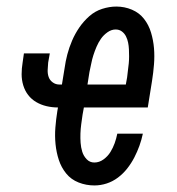

<svg xmlns="http://www.w3.org/2000/svg" viewBox="-20 -558 540 586"><path d="M268 8Q243 8 220 -1Q197 -10 182 -28.5Q167 -47 159.5 -70Q152 -93 149.5 -118Q147 -143 149 -168.5Q151 -194 155 -219L157 -230Q139 -230 122 -234Q105 -238 90.5 -246.5Q76 -255 66 -268Q56 -281 51 -297.5Q46 -314 46 -331.5Q46 -349 49 -367L53 -395H132L127 -367Q126 -356 125.5 -344.5Q125 -333 128.5 -323Q132 -313 141 -306.5Q150 -300 161 -300H169L177 -349Q180 -371 185.5 -392Q191 -413 200 -434Q209 -455 222 -474Q235 -493 252.5 -508.5Q270 -524 292 -531Q314 -538 335 -538Q360 -538 382.5 -528.5Q405 -519 419.5 -500.5Q434 -482 441 -458.5Q448 -435 450 -411Q452 -387 450 -361.5Q448 -336 444 -311L431 -230H236L232 -208Q230 -194 228 -179.5Q226 -165 225.5 -150.5Q225 -136 226 -122Q227 -108 231 -95Q235 -82 244.5 -72Q254 -62 268 -62Q283 -62 296 -71.5Q309 -81 317 -94Q325 -107 330 -121Q335 -135 338 -150H416Q412 -131 405.5 -113Q399 -95 390 -77.5Q381 -60 368.5 -44Q356 -28 340 -16Q324 -4 305.5 2Q287 8 268 8ZM247 -300H364L368 -322Q369 -333 370.5 -343.5Q372 -354 373 -364.5Q374 -375 374 -386Q374 -397 373.5 -407.5Q373 -418 371 -428Q369 -438 364.5 -447Q360 -456 352 -462Q344 -468 333 -468Q320 -468 308 -459.5Q296 -451 288 -439.5Q280 -428 274.5 -415Q269 -402 265 -389.5Q261 -377 258.5 -364Q256 -351 253 -338Z"/></svg>

Font: Iosevka Curly Oblique
Style: Regular
Weight: 400
Italic angle: -9°
Monospace: yes
Designer: Belleve Invis
Foundry: Belleve Invis
Version: Version 11.1.0; ttfautohint (v1.8.3)